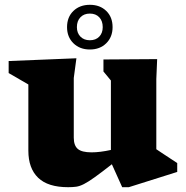

<svg xmlns="http://www.w3.org/2000/svg" viewBox="-20 -766 776 799"><path d="M287 -193Q287 -160.5 303.8 -146.2Q320.5 -132 361 -132Q396 -132 441.5 -142V-431L410.5 -468.5V-518.5L634 -520L630.5 -437V-145Q636.5 -141 653.2 -129.8Q670 -118.5 688.5 -106.5Q707 -94.5 717.5 -87.5V-50.5L516 13H488.5L445.5 -82.5Q401.5 -48 374.2 -28.5Q347 -9 329.2 0Q311.5 9 297 11Q282.5 13 263.5 13Q179.5 13 138.8 -26.2Q98 -65.5 98 -139V-414.5L16 -462V-512L298 -523.5L287 -441.5ZM354 -746Q396 -746 422.2 -720.5Q448.5 -695 448.5 -653Q448.5 -612 422.2 -586Q396 -560 354 -560Q312 -560 285.5 -586Q259 -612 259 -653Q259 -695 285.5 -720.5Q312 -746 354 -746ZM354 -598.5Q378.5 -598.5 393 -613.5Q407.5 -628.5 407.5 -653Q407.5 -679 393 -694.2Q378.5 -709.5 354 -709.5Q329.5 -709.5 314.8 -694.2Q300 -679 300 -653Q300 -628.5 314.8 -613.5Q329.5 -598.5 354 -598.5Z"/></svg>

Font: Newsreader Caption
Style: Bold
Weight: 700
Designer: Hugues Gentile
Foundry: Production Type
Version: Version 1.001